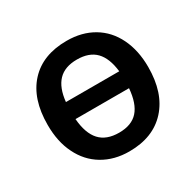

<svg xmlns="http://www.w3.org/2000/svg" viewBox="-126 -693 864 845"><g transform="rotate(-30 305.5 -270.0)"><path d="M307 -550Q185 -550 117.5 -476.5Q50 -403 50 -271Q50 -185 81 -123Q112 -59 170 -24.5Q228 10 304 10Q425 10 493 -64.5Q561 -139 561 -271Q561 -355 530 -418.5Q499 -482 441.5 -516Q384 -550 307 -550ZM441 -318H170Q177 -387 210 -421.5Q243 -456 305 -456Q367 -456 400 -422Q433 -388 441 -318ZM169 -232H441Q435 -157 402.5 -120.5Q370 -84 306 -84Q242 -84 208.5 -120.5Q175 -157 169 -232Z"/></g></svg>

Font: OpenSansMMV
Style: Semibold
Weight: 600
Designer: Steve Matteson
Foundry: Ascender Corporation
Version: Version 6.000